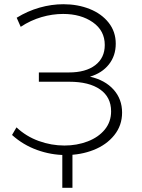

<svg xmlns="http://www.w3.org/2000/svg" viewBox="-20 -729 671 909"><path d="M406 -366Q477 -350 517.5 -305Q558 -260 558 -196Q558 -135 521 -89Q484 -43 423 -19Q362 5 291 5Q222 5 155.5 -19Q89 -43 37 -90L58 -126Q104 -83 163.5 -61.5Q223 -40 285 -40Q344 -40 395 -59.5Q446 -79 476 -115.5Q506 -152 506 -202Q506 -269 454 -305.5Q402 -342 308 -342H164V-386H306Q386 -386 431 -420.5Q476 -455 476 -516Q476 -584 419.5 -623.5Q363 -663 279 -663Q228 -663 176.5 -648Q125 -633 78 -602L59 -645Q111 -677 167.5 -693Q224 -709 280 -709Q348 -709 404.5 -686.5Q461 -664 494.5 -621.5Q528 -579 528 -522Q528 -465 495.5 -424Q463 -383 406 -366ZM323 160H275V-15H323Z"/></svg>

Font: Hilab Light
Style: Regular
Weight: 300
Designer: Cristianderson Lima
Foundry: Cristianderson
Version: Version 1.0